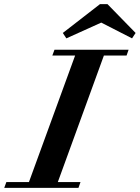

<svg xmlns="http://www.w3.org/2000/svg" viewBox="-77 -902 671 922"><path d="M574.2 -743.7 557.1 -717.8 409.2 -793.5 241.7 -717.8 224.6 -743.7 403.3 -882.3H439ZM-56.6 0 -46.4 -27.8H62L283.7 -635.3H174.3L184.6 -663.1H540.5L530.8 -635.3H421.9L200.7 -27.8H309.6L299.8 0Z"/></svg>

Font: Elstob 14pt
Style: Bold Italic
Weight: 700
Italic angle: -20°
Designer: Peter S. Baker
Version: Version 1.015